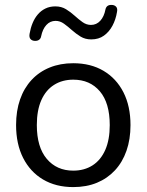

<svg xmlns="http://www.w3.org/2000/svg" viewBox="-20 -753 597 782"><path d="M278.3 9Q207.5 9 155.2 -22Q103 -53 74.2 -109.8Q45.5 -166.6 45.5 -243.7Q45.5 -301.5 61.7 -347.9Q77.8 -394.2 108.6 -427.4Q139.3 -460.5 182.4 -478Q225.5 -495.5 278.3 -495.5Q349.4 -495.5 401.7 -464.5Q454 -433.5 482.8 -377Q511.5 -320.5 511.5 -243.5Q511.5 -185.7 495.2 -139.1Q479 -92.5 448.2 -59.3Q417.4 -26.2 374.7 -8.6Q332 9 278.3 9ZM278.3 -58Q323.5 -58 357 -79.5Q390.5 -101 408.8 -142.5Q427 -184 427 -243.4Q427 -333.5 386.8 -381Q346.5 -428.5 278.5 -428.5Q233.5 -428.5 200 -407.2Q166.5 -386 148.2 -344.8Q130 -303.5 130 -243.5Q130 -154 170.5 -106Q211 -58 278.3 -58ZM121.5 -586.5Q110.5 -587 104.2 -594Q98 -601 100.5 -615.5Q104.5 -639 112.8 -659Q121 -679 134 -694.2Q147 -709.5 164.8 -718.2Q182.5 -727 205.5 -727Q230 -727 248.8 -715.5Q267.5 -704 283.8 -689.2Q300 -674.5 316 -663Q332 -651.5 350.5 -651.5Q373 -651.5 388.5 -668.5Q404 -685.5 409.5 -714.5Q411.5 -724 418 -728.8Q424.5 -733.5 435.5 -733Q446.5 -732.5 453 -725.5Q459.5 -718.5 456.5 -704Q451.5 -673.5 438 -648.2Q424.5 -623 403.2 -607.8Q382 -592.5 351.5 -592.5Q327 -592.5 308.2 -604Q289.5 -615.5 273 -630.2Q256.5 -645 240.5 -656.5Q224.5 -668 206.5 -668Q184 -668 168.8 -651.2Q153.5 -634.5 147.5 -605Q146 -596 139.2 -591Q132.5 -586 121.5 -586.5Z"/></svg>

Font: Nunito ExtraLight
Style: Regular
Weight: 200
Designer: Vernon Adams
Foundry: Vernon Adams
Version: Version 3.602;April 4, 2023;FontCreator 14.0.0.2856 64-bit